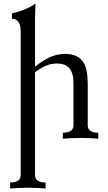

<svg xmlns="http://www.w3.org/2000/svg" viewBox="-20 -789 612 1092"><path d="M239.3 283.2Q198.7 278.8 139.6 278.8Q80.6 278.8 37.6 283.2V249Q97.7 249 97.7 206.5V-606.9Q97.7 -682.6 47.9 -682.6V-712.9Q128.4 -731 182.1 -769Q179.2 -709.5 179.2 -678.2V-409.7Q224.6 -445.8 262.7 -463.4Q305.2 -482.4 351.6 -482.4Q426.3 -482.4 456.5 -430.7Q479 -392.1 479 -311.5V-76.7Q479 -34.2 539.1 -34.2V0Q498.5 -4.4 439.5 -4.4Q380.4 -4.4 337.4 0V-34.2Q397.9 -34.2 397.9 -76.7V-317.9Q397.9 -427.7 305.2 -427.7Q271 -427.7 241.7 -415.5Q216.3 -404.8 179.2 -378.4V206.5Q179.2 249 239.3 249Z"/></svg>

Font: Almanac
Style: Regular
Weight: 400
Designer: Eden's Almanac
Version: Version 3.501;March 28, 2021;FontCreator 13.0.0.2683 64-bit